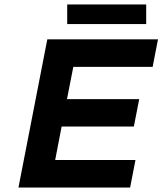

<svg xmlns="http://www.w3.org/2000/svg" viewBox="-20 -838 726 858"><path d="M191.4 -662.1H686L662.1 -539.1H307.6L279.3 -395H602.1L578.1 -272.5H255.4L226.6 -123H585.4L561.5 0H62.5ZM280.3 -817.9H633.3V-730.5H280.3Z"/></svg>

Font: PT Astra Sans
Style: Bold Italic
Weight: 700
Italic angle: -16°
Designer: A.Korolkova, I. Chaeva
Foundry: ParaType Ltd
Version: Version 1.002W